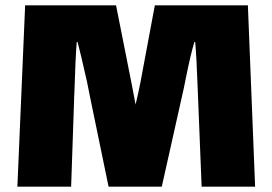

<svg xmlns="http://www.w3.org/2000/svg" viewBox="-20 -663 1019 718"><path d="M934 35H734L719 -339Q715 -449 710 -506H707Q693 -461 674 -366L668 -336L585 35H386L317 -299L305 -359Q280 -470 270 -506H267Q262 -447 258 -312Q257 -304 257 -286L246 35H45L74 -643H414L472 -351L487 -272Q496 -309 505 -354L559 -643H907Z"/></svg>

Font: Lalezar
Style: Regular
Weight: 400
Designer: Borna Izadpanah
Foundry: Borna Izadpanah
Version: Version 1.003;November 28, 2018;FontCreator 11.5.0.2421 64-b